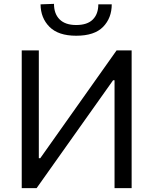

<svg xmlns="http://www.w3.org/2000/svg" viewBox="-20 -974 794 994"><path d="M92.5 0V-713H181V-155H188.5L343.5 -374Q400.5 -454.5 460.2 -538.8Q520 -623 583.5 -713H661.5V0H573V-558.5H565.5L410.5 -340Q340 -240.5 281.5 -158Q223 -75.5 169.5 0ZM374.5 -789Q282 -789 236.2 -835Q190.5 -881 190 -951.5L259.5 -954Q259.5 -902.5 288.8 -873.5Q318 -844.5 374.5 -844.5Q432 -844.5 460.5 -873Q489 -901.5 489 -951.5H558.5Q558.5 -881 513.8 -835Q469 -789 374.5 -789Z"/></svg>

Font: Commissioner
Style: Regular
Weight: 400
Designer: Kostas Bartsokas
Foundry: Kostas Bartsokas
Version: Version 1.000; ttfautohint (v1.8.3)